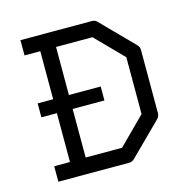

<svg xmlns="http://www.w3.org/2000/svg" viewBox="-86 -682 712 718"><g transform="rotate(-15 270.0 -323.0)"><path d="M115 -538H54V-597H330Q344 -597 351 -588L471 -466Q480 -457 480 -445V-201Q480 -188 471 -179L350 -59Q340 -49 329 -49H54V-109H115V-298H55V-352H115ZM176 -110H317L420 -213V-433L317 -538H176V-352H299V-298H176Z"/></g></svg>

Font: IBM 3270
Style: Regular
Weight: 400
Monospace: yes
Version: Version 2.3.1